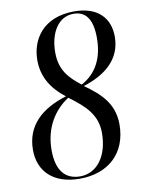

<svg xmlns="http://www.w3.org/2000/svg" viewBox="-83 -782 635 850"><g transform="rotate(-10 234.0 -357.0)"><path d="M207 10C335 10 421 -67 421 -197C421 -293 361 -344 295 -391C396 -423 468 -482 468 -583C468 -666 416 -724 310 -724C170 -724 112 -632 112 -539C112 -468 144 -410 209 -360C98 -326 24 -262 24 -151C24 -57 86 10 207 10ZM287 -399C236 -439 196 -478 196 -559C196 -648 237 -714 305 -714C360 -714 389 -675 389 -591C389 -502 356 -436 287 -399ZM210 0C146 0 105 -41 105 -136C105 -237 153 -310 218 -352C287 -301 338 -256 338 -173C338 -72 288 0 210 0Z"/></g></svg>

Font: Noto Serif Display ExtraCondensed Medium
Style: Italic
Weight: 500
Width: 2
Italic angle: -12°
Designer: Monotype Design Team
Foundry: Monotype Imaging Inc.
Version: Version 2.009